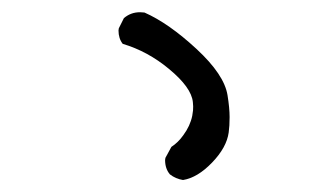

<svg xmlns="http://www.w3.org/2000/svg" viewBox="-20 -831 540 314"><path d="M354 -614.3Q355.5 -625 355.5 -639.6Q355.5 -654.3 352.1 -675.3Q346.7 -709 301.3 -751Q255.9 -793 216.3 -810.5Q212.4 -811 209 -811Q193.8 -811 182.6 -801.3L174.3 -784.7Q173.8 -782.7 173.8 -781.2Q173.8 -768.1 180.7 -759.3Q221.7 -747.1 256.3 -718.3Q293 -688 295.4 -664.1Q295.9 -660.2 295.9 -657.2Q295.9 -654.3 295.7 -650.6Q295.4 -647 294.4 -641.6Q291 -625 279.8 -609.9Q271.5 -598.1 260.3 -590.8L250.5 -572.8Q250 -570.8 250 -569.3Q250 -555.2 257.8 -545.9Q267.1 -538.6 279.3 -536.6Q303.2 -540.5 326.9 -565.2Q350.6 -589.8 354 -614.3Z"/></svg>

Font: NaikaiFont
Style: Light
Weight: 300
Version: Version 1.89